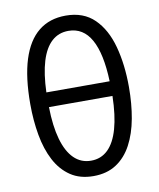

<svg xmlns="http://www.w3.org/2000/svg" viewBox="-83 -789 716 865"><g transform="rotate(-10 275.5 -357.0)"><path d="M501.5 -357.9Q501.5 -281.2 489.3 -214.6Q477.1 -147.9 450.2 -97.4Q423.3 -46.9 380.1 -18.6Q336.9 9.8 275.4 9.8Q213.4 9.8 170.4 -19.3Q127.4 -48.3 100.8 -99.1Q74.2 -149.9 62.3 -216.8Q50.3 -283.7 50.3 -358.9Q50.3 -481 75.9 -562Q101.6 -643.1 151.9 -683.6Q202.1 -724.1 276.4 -724.1Q357.4 -724.1 407 -675.5Q456.5 -627 479 -543.9Q501.5 -460.9 501.5 -357.9ZM276.4 -60.5Q322.3 -60.5 353.8 -91.1Q385.3 -121.6 402.3 -181.6Q419.4 -241.7 421.4 -331.1H130.9Q132.3 -244.1 149.4 -183.8Q166.5 -123.5 198.5 -92Q230.5 -60.5 276.4 -60.5ZM276.4 -654.3Q231.4 -654.3 200 -625.7Q168.5 -597.2 151.1 -540.3Q133.8 -483.4 130.9 -398.4H420.4Q416 -525.4 380.1 -589.8Q344.2 -654.3 276.4 -654.3Z"/></g></svg>

Font: Open Sans Condensed
Style: Regular
Weight: 400
Width: 3
Designer: Monotype Design Team
Foundry: Monotype Imaging Inc.
Version: Version 3.000